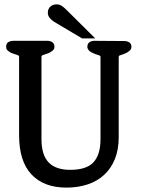

<svg xmlns="http://www.w3.org/2000/svg" viewBox="-20 -855 666 875"><path d="M354 -680 226 -756Q214 -764 206 -774Q198 -784 198 -797Q198 -814 209 -824.5Q220 -835 238 -835Q250 -835 259.5 -829.5Q269 -824 283 -810L414 -680ZM564 -619Q559 -615 553 -612.5Q547 -610 542 -608Q534 -605 527.5 -603Q521 -601 521 -596V-230Q521 -173 503.5 -130Q486 -87 454.5 -58Q423 -29 379 -14.5Q335 0 283 0Q180 0 123.5 -60Q67 -120 67 -239V-596Q67 -602 60 -604Q53 -606 45 -609Q39 -611 33.5 -613Q28 -615 23 -619Q17 -622 12.5 -627.5Q8 -633 8 -642Q8 -657 18 -663Q28 -669 40 -669H196Q209 -669 218.5 -662.5Q228 -656 228 -642Q228 -633 223 -627.5Q218 -622 212 -619Q207 -615 201.5 -613Q196 -611 190 -609Q182 -606 175.5 -604Q169 -602 169 -596V-221Q169 -149 201.5 -115Q234 -81 300 -81Q375 -81 406.5 -116Q438 -151 438 -220V-596Q438 -601 431 -603Q424 -605 416 -608Q411 -610 405 -612.5Q399 -615 394 -618Q389 -621 384 -626.5Q379 -632 378 -640Q378 -656 387.5 -662.5Q397 -669 410 -669L547 -668Q560 -668 569.5 -661.5Q579 -655 579 -641Q579 -633 574 -627.5Q569 -622 564 -619Z"/></svg>

Font: Jura
Style: Bold
Weight: 700
Designer: Ed Merritt
Foundry: Ten by Twenty
Version: Version 1.007